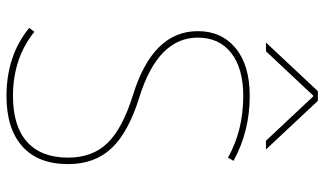

<svg xmlns="http://www.w3.org/2000/svg" viewBox="-224 -766 1000 592"><g transform="rotate(90 276.0 -470.0)"><path d="M441 -790H414L277 -936H275L138 -790H111L261 -950H291ZM276 -720Q191 -720 143.5 -683Q96 -646 96 -580Q96 -457 279 -400Q388 -366 437 -314Q486 -262 486 -180Q486 -88 431.5 -39Q377 10 276 10Q152 10 66 -60L78 -76Q160 -10 276 -10Q369 -10 417.5 -53.5Q466 -97 466 -180Q466 -255 421 -301.5Q376 -348 273 -380Q76 -441 76 -580Q76 -653 128.5 -696.5Q181 -740 276 -740Q385 -740 476 -690L466 -673Q382 -720 276 -720Z"/></g></svg>

Font: Mplus 1p Thin
Style: Regular
Weight: 250
Version: Version 1.061